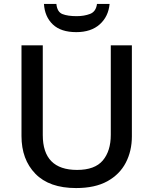

<svg xmlns="http://www.w3.org/2000/svg" viewBox="-20 -944 778 974"><path d="M649 -252Q649 -178 618 -118.5Q587 -59 524.5 -24.5Q462 10 366 10Q230 10 159.5 -62.5Q89 -135 89 -254V-714H197V-259Q197 -82 371 -82Q461 -82 501.5 -130Q542 -178 542 -260V-714H649ZM536 -924Q530 -860 486 -820.5Q442 -781 367 -781Q289 -781 248 -820Q207 -859 203 -924H266Q270 -883 297 -872.5Q324 -862 369 -862Q407 -862 437 -873.5Q467 -885 472 -924Z"/></svg>

Font: Noto Sans Sinhala Medium
Style: Regular
Weight: 500
Designer: Jelle Bosma - Monotype Design Team
Foundry: Monotype Imaging Inc.
Version: Version 2.006; ttfautohint (v1.8.4.7-5d5b)